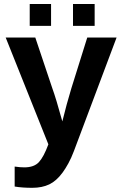

<svg xmlns="http://www.w3.org/2000/svg" viewBox="-20 -712 596 940"><path d="M138.2 207.5Q87.9 207.5 51.8 201.2V103.5Q79.1 107.4 99.1 107.4Q147 107.4 170.7 81.5Q194.3 55.7 216.8 -5.4L7.8 -528.3H152.8L235.8 -280.8Q245.6 -253.9 257.8 -213.4Q270 -172.9 285.2 -117.7Q296.4 -162.6 306.6 -200.7Q316.9 -238.8 329.1 -278.8L407.2 -528.3H550.8L341.8 27.8Q329.1 61.5 314.9 87.4Q300.8 113.3 286.1 133.3Q256.3 173.8 221.2 190.7Q186 207.5 138.2 207.5ZM443.4 -692.4V-585.4H337.4V-692.4ZM230 -692.4V-585.4H125.5V-692.4Z"/></svg>

Font: Arimo
Style: Bold
Weight: 700
Designer: Steve Matteson
Foundry: Monotype Imaging Inc.
Version: Version 1.33